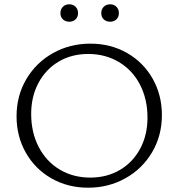

<svg xmlns="http://www.w3.org/2000/svg" viewBox="-20 -867 830 893"><path d="M261 -806Q261 -824 272.5 -835.5Q284 -847 302 -847Q320 -847 331.5 -835.5Q343 -824 343 -806Q343 -788 331.5 -777Q320 -766 302 -766Q284 -766 272.5 -777Q261 -788 261 -806ZM451 -806Q451 -824 462.5 -835.5Q474 -847 493 -847Q510 -847 521.5 -835.5Q533 -824 533 -806Q533 -788 521.5 -777Q510 -766 493 -766Q474 -766 462.5 -777Q451 -788 451 -806ZM57 -326Q57 -422 102.5 -499Q148 -576 226.5 -620Q305 -664 400 -664Q495 -664 571 -620.5Q647 -577 690 -501Q733 -425 733 -332Q733 -236 687.5 -159Q642 -82 563.5 -38Q485 6 390 6Q295 6 219 -37.5Q143 -81 100 -157Q57 -233 57 -326ZM666 -320Q666 -406 631 -473.5Q596 -541 533 -578.5Q470 -616 390 -616Q313 -616 253 -580.5Q193 -545 159 -481.5Q125 -418 125 -337Q125 -251 160 -183.5Q195 -116 257.5 -78.5Q320 -41 400 -41Q477 -41 537.5 -76.5Q598 -112 632 -175.5Q666 -239 666 -320Z"/></svg>

Font: Ysabeau Infant Semilight
Style: Regular
Weight: 300
Designer: Christian Thalmann (Catharsis Fonts)
Version: Version 0.003